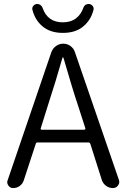

<svg xmlns="http://www.w3.org/2000/svg" viewBox="-20 -954 641 974"><path d="M402.3 -913.1Q405.3 -922.9 414.1 -929.7Q420.9 -933.6 428.7 -933.6Q430.7 -933.6 433.6 -933.6Q444.3 -931.6 450.7 -922.9Q457 -914.1 454.1 -903.3Q441.4 -852.5 402.3 -819.8Q363.3 -787.1 299.3 -787.1Q235.4 -787.1 196.3 -819.8Q157.2 -852.5 144.5 -904.3Q141.6 -914.1 147.9 -922.9Q154.3 -931.6 165 -933.6Q167 -933.6 169.9 -933.6Q176.8 -933.6 183.6 -929.7Q192.4 -923.8 196.3 -913.1Q221.7 -840.8 298.8 -840.8Q338.9 -840.8 364.7 -860.4Q390.6 -879.9 402.3 -913.1ZM186.5 -302.7Q185.5 -300.8 187 -298.3Q188.5 -295.9 191.4 -295.9H407.2Q410.2 -295.9 412.1 -298.3Q414.1 -300.8 413.1 -302.7L377 -415Q348.6 -499 301.8 -661.1Q300.8 -663.1 298.8 -663.1Q296.9 -663.1 296.9 -661.1Q264.6 -546.9 221.7 -415ZM552.7 0Q533.2 0 517.6 -11.7Q502 -23.4 496.1 -42L438.5 -223.6Q435.5 -231.4 428.7 -231.4H169.9Q163.1 -231.4 161.1 -223.6L100.6 -39.1Q94.7 -21.5 80.1 -10.7Q65.4 0 46.9 0Q31.2 0 22.5 -12.7Q16.6 -20.5 16.6 -29.3Q16.6 -34.2 18.6 -39.1L240.2 -688.5Q247.1 -708 263.7 -720.2Q280.3 -732.4 300.8 -732.4Q321.3 -732.4 337.9 -720.2Q354.5 -708 360.4 -688.5L583 -42Q585 -36.1 585 -31.2Q585 -21.5 578.1 -12.7Q569.3 0 552.7 0Z"/></svg>

Font: Gen Jyuu Gothic P Normal
Style: Regular
Weight: 300
Designer: [Source Han Sans]
Ryoko NISHIZUKA  (kana & ideographs); Paul D. Hunt (Latin, Greek & Cyrillic); Wenlong ZHANG  (bopomofo
Version: Version 1.002.20150607